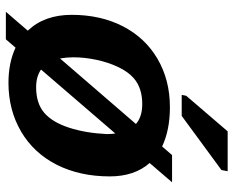

<svg xmlns="http://www.w3.org/2000/svg" viewBox="-90 -682 792 651"><g transform="rotate(90 305.5 -357.0)"><path d="M84.5 -55.7Q30.8 -111.8 30.8 -204.6Q30.8 -302.7 69.8 -378.4Q108.9 -454.1 180.4 -495.8Q252 -537.6 343.8 -537.6Q421.4 -537.6 477.1 -511.2L506.3 -544.9H598.6L533.2 -468.8Q578.6 -417.5 578.6 -333.5Q578.6 -232.4 539.1 -153.8Q499 -75.2 426 -32.7Q353 9.8 261.2 9.8Q193.4 9.8 142.1 -14.2L113.8 18.6H20.5ZM174.8 -210.4Q174.8 -187.5 178.7 -165L400.9 -422.4Q376.5 -443.8 333.5 -443.8Q278.3 -443.8 245.1 -414.6Q223.1 -395 207.3 -361.1Q191.4 -327.1 183.1 -287.4Q174.8 -247.6 174.8 -210.4ZM435.1 -323.2Q435.1 -340.3 433.1 -352.5L216.3 -100.6Q240.2 -84 276.4 -84Q331.1 -84 363.3 -111.8Q395 -139.2 413.3 -195.3Q431.6 -251.5 435.1 -323.2ZM557.1 -712.4 373.5 -577.6H302.2L305.2 -592.8L425.8 -733.4H561Z"/></g></svg>

Font: Arimo
Style: Italic
Weight: 400
Italic angle: -12°
Designer: Steve Matteson
Foundry: Monotype Imaging Inc.
Version: Version 1.33